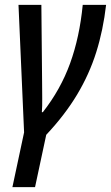

<svg xmlns="http://www.w3.org/2000/svg" viewBox="-20 -559 456 789"><path d="M31 210 79 -15 56 -539H150L153 -223Q153 -190 153.5 -156Q154 -122 152 -98H156Q229 -191 268 -298.5Q307 -406 320 -539H416Q404 -435 375.5 -344.5Q347 -254 297 -170.5Q247 -87 170 -5L124 210Z"/></svg>

Font: Noto Sans Condensed Medium
Style: Italic
Weight: 500
Width: 3
Italic angle: -12°
Designer: Monotype Design Team
Foundry: Monotype Imaging Inc.
Version: Version 2.013; ttfautohint (v1.8.4.7-5d5b)